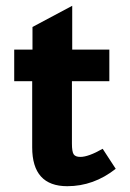

<svg xmlns="http://www.w3.org/2000/svg" viewBox="-20 -625 447 662"><path d="M334 -112 379 -43Q303 17 212 17Q91 17 91 -117V-345H29V-454H92V-532Q151 -564 229 -605V-454H357V-345H228V-130Q228 -102 234 -93Q240 -84 257 -84Q285 -84 334 -112Z"/></svg>

Font: Tajawal ExtraBold
Style: Regular
Weight: 800
Designer: Boutros Fonts
Foundry: Created by Boutros International 2017
Version: Version 1.700